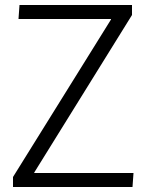

<svg xmlns="http://www.w3.org/2000/svg" viewBox="-20 -748 588 768"><path d="M32 -40 424 -670V-672H54L58 -728H508V-688L117 -58V-56H514L510 0H32Z"/></svg>

Font: Murecho Thin Light
Style: Regular
Weight: 300
Version: Version 1.010